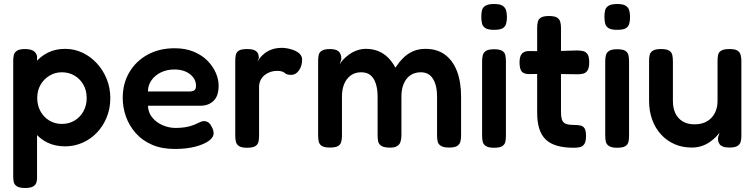

<svg xmlns="http://www.w3.org/2000/svg" viewBox="-20 -728 3770 959"><path d="M305 3Q256 3 217.5 -15.5Q179 -34 152.5 -67.5Q126 -101 112.5 -145Q99 -189 99 -240Q100 -291 114 -335.5Q128 -380 154.5 -413Q181 -446 219 -465Q257 -484 305 -484Q351 -484 391.5 -465Q432 -446 463.5 -412Q495 -378 513 -333.5Q531 -289 531 -238Q531 -186 513 -142Q495 -98 464 -65.5Q433 -33 392 -15Q351 3 305 3ZM105 211Q78 211 65 203Q52 195 49 182Q46 169 46 152V-423Q46 -440 49 -453Q52 -466 64.5 -474.5Q77 -483 104 -483Q130 -483 145 -475Q160 -467 165 -448V151Q166 168 162.5 181.5Q159 195 146 203Q133 211 105 211ZM289 -109Q324 -109 352 -125.5Q380 -142 396.5 -171.5Q413 -201 413 -238Q413 -276 396.5 -305Q380 -334 352 -350.5Q324 -367 289 -367Q255 -367 227 -350Q199 -333 182.5 -304.5Q166 -276 166 -238Q166 -201 182.5 -171.5Q199 -142 227 -125.5Q255 -109 289 -109Z M853 16Q788 16 739.5 -5Q691 -26 658.5 -62.5Q626 -99 609.5 -144.5Q593 -190 593 -239Q593 -311 626 -367Q659 -423 717.5 -455Q776 -487 852 -487Q906 -487 947 -470Q988 -453 1015.5 -425.5Q1043 -398 1057.5 -365Q1072 -332 1072 -301Q1072 -248 1046.5 -224Q1021 -200 983 -200H719Q720 -166 740.5 -141Q761 -116 792.5 -102.5Q824 -89 857 -89Q882 -89 901.5 -92Q921 -95 935 -99.5Q949 -104 959.5 -109Q970 -114 979 -118Q988 -122 996 -123Q1007 -124 1018 -118Q1029 -112 1036 -97Q1042 -87 1044.5 -78.5Q1047 -70 1047 -62Q1047 -42 1023 -24.5Q999 -7 955.5 4.5Q912 16 853 16ZM719 -271H924Q941 -271 950 -276.5Q959 -282 959 -300Q959 -323 945 -341.5Q931 -360 907 -370.5Q883 -381 851 -381Q814 -381 784 -366.5Q754 -352 736.5 -327Q719 -302 719 -271Z M1213 10Q1186 10 1173.5 1.5Q1161 -7 1158 -21Q1155 -35 1155 -52V-423Q1155 -441 1158 -454.5Q1161 -468 1173.5 -475.5Q1186 -483 1214 -483Q1241 -483 1253.5 -476Q1266 -469 1269.5 -458.5Q1273 -448 1273 -438L1265 -420Q1270 -428 1279 -439.5Q1288 -451 1303 -462.5Q1318 -474 1339 -481.5Q1360 -489 1389 -489Q1401 -489 1414.5 -486.5Q1428 -484 1441.5 -479.5Q1455 -475 1466 -468Q1477 -461 1483 -451.5Q1489 -442 1489 -430Q1489 -398 1473 -376Q1457 -354 1435 -354Q1420 -354 1413 -357Q1406 -360 1401.5 -364Q1397 -368 1388.5 -371Q1380 -374 1362 -374Q1347 -374 1331.5 -369Q1316 -364 1303 -354Q1290 -344 1282 -328.5Q1274 -313 1274 -293V-50Q1274 -33 1271 -19.5Q1268 -6 1255 2Q1242 10 1213 10Z M1627 9Q1600 9 1587.5 1Q1575 -7 1572 -21Q1569 -35 1569 -51V-425Q1569 -441 1572 -454Q1575 -467 1588 -475Q1601 -483 1629 -483Q1658 -483 1671.5 -471Q1685 -459 1685 -433L1676 -405Q1681 -416 1693 -429Q1705 -442 1722.5 -455Q1740 -468 1762 -476Q1784 -484 1808 -484Q1841 -484 1868.5 -473Q1896 -462 1917.5 -441Q1939 -420 1955 -390Q1972 -416 1993 -437.5Q2014 -459 2042 -471.5Q2070 -484 2105 -484Q2163 -484 2202.5 -455Q2242 -426 2262.5 -372.5Q2283 -319 2283 -245V-51Q2283 -34 2279.5 -20.5Q2276 -7 2263.5 1Q2251 9 2223 9Q2195 9 2182 0.5Q2169 -8 2166 -21.5Q2163 -35 2163 -52V-246Q2163 -283 2154 -310Q2145 -337 2127.5 -352Q2110 -367 2082 -367Q2052 -367 2030.5 -352.5Q2009 -338 1997 -311Q1985 -284 1985 -245V-50Q1985 -33 1980 -18.5Q1975 -4 1960.5 3.5Q1946 11 1919 9Q1894 8 1882.5 -1Q1871 -10 1868.5 -23.5Q1866 -37 1866 -52V-246Q1866 -283 1857 -310.5Q1848 -338 1830.5 -352.5Q1813 -367 1784 -367Q1753 -367 1731.5 -351Q1710 -335 1699 -308Q1688 -281 1688 -246V-50Q1688 -34 1684.5 -20Q1681 -6 1668.5 1.5Q1656 9 1627 9Z M2447 10Q2420 10 2407 1.5Q2394 -7 2391 -20.5Q2388 -34 2388 -51V-423Q2388 -439 2391.5 -452.5Q2395 -466 2407.5 -474Q2420 -482 2448 -482Q2476 -482 2488.5 -474Q2501 -466 2504 -452Q2507 -438 2507 -421V-50Q2507 -33 2504 -19.5Q2501 -6 2488.5 2Q2476 10 2447 10ZM2447 -579Q2418 -579 2404.5 -587.5Q2391 -596 2387.5 -611Q2384 -626 2384 -644Q2384 -663 2387.5 -677Q2391 -691 2405 -699.5Q2419 -708 2448 -708Q2478 -708 2491 -699Q2504 -690 2508 -675.5Q2512 -661 2512 -642Q2512 -625 2508 -610Q2504 -595 2491 -587Q2478 -579 2447 -579Z M2847 10Q2798 10 2763 0Q2728 -10 2706 -31Q2684 -52 2673.5 -85.5Q2663 -119 2663 -165V-589Q2663 -607 2666.5 -620Q2670 -633 2682.5 -640.5Q2695 -648 2722 -648Q2750 -648 2762.5 -640Q2775 -632 2778.5 -618.5Q2782 -605 2782 -589V-169Q2782 -148 2785.5 -135Q2789 -122 2796.5 -115.5Q2804 -109 2816.5 -106.5Q2829 -104 2847 -104Q2866 -104 2879.5 -101Q2893 -98 2900 -86.5Q2907 -75 2907 -49Q2907 -21 2898.5 -8.5Q2890 4 2876.5 7Q2863 10 2847 10ZM2622 -473 2725 -472 2863 -476Q2880 -476 2893.5 -472.5Q2907 -469 2915 -456.5Q2923 -444 2923 -416Q2923 -390 2915 -377Q2907 -364 2894 -360.5Q2881 -357 2864 -357L2730 -359L2619 -358Q2594 -359 2584.5 -372.5Q2575 -386 2575 -417Q2575 -446 2586.5 -459.5Q2598 -473 2622 -473Z M3062 10Q3035 10 3022 1.5Q3009 -7 3006 -20.5Q3003 -34 3003 -51V-423Q3003 -439 3006.5 -452.5Q3010 -466 3022.5 -474Q3035 -482 3063 -482Q3091 -482 3103.5 -474Q3116 -466 3119 -452Q3122 -438 3122 -421V-50Q3122 -33 3119 -19.5Q3116 -6 3103.5 2Q3091 10 3062 10ZM3062 -579Q3033 -579 3019.5 -587.5Q3006 -596 3002.5 -611Q2999 -626 2999 -644Q2999 -663 3002.5 -677Q3006 -691 3020 -699.5Q3034 -708 3063 -708Q3093 -708 3106 -699Q3119 -690 3123 -675.5Q3127 -661 3127 -642Q3127 -625 3123 -610Q3119 -595 3106 -587Q3093 -579 3062 -579Z M3435 9Q3389 9 3350.5 -7.5Q3312 -24 3283 -55Q3254 -86 3238 -129Q3222 -172 3222 -224V-423Q3222 -440 3225 -453.5Q3228 -467 3241 -475Q3254 -483 3281 -483Q3310 -483 3322.5 -475Q3335 -467 3338 -453Q3341 -439 3341 -422V-224Q3341 -188 3353.5 -162Q3366 -136 3390 -121.5Q3414 -107 3449 -107Q3485 -107 3510.5 -121.5Q3536 -136 3550 -162.5Q3564 -189 3564 -224V-424Q3564 -441 3567 -454.5Q3570 -468 3583 -475.5Q3596 -483 3624 -483Q3652 -483 3664 -475Q3676 -467 3679.5 -453Q3683 -439 3683 -423V-48Q3683 -33 3679.5 -20Q3676 -7 3663.5 1Q3651 9 3623 9Q3603 9 3591.5 4.5Q3580 0 3574.5 -7.5Q3569 -15 3567.5 -23Q3566 -31 3566 -39L3574 -66Q3568 -57 3556 -44.5Q3544 -32 3526.5 -19.5Q3509 -7 3486 1Q3463 9 3435 9Z"/></svg>

Font: Fredoka Medium
Style: Regular
Weight: 500
Designer: Ben Nathan
Foundry: Milena B. Brandão, Ben Nathan
Version: Version 2.001